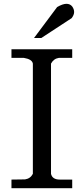

<svg xmlns="http://www.w3.org/2000/svg" viewBox="-20 -985 438 1005"><path d="M158 -786H196L355 -890Q368 -907 368 -922Q368 -937 358 -951Q347 -965 328 -965Q308 -965 279 -948ZM247 -652Q261 -678 288 -682H358V-727H40V-682H105Q148 -675 152 -652V-75Q139 -50 111 -46L40 -45V0H358V-45H293Q254 -45 247 -75Z"/></svg>

Font: Sawarabi Mincho
Style: Regular
Weight: 400
Version: Version 1.082; ttfautohint (v1.8.4.7-5d5b)